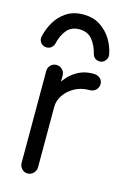

<svg xmlns="http://www.w3.org/2000/svg" viewBox="-122 -847 600 914"><g transform="rotate(15 178.0 -390.0)"><path d="M110 10Q93 10 81.5 -2.5Q70 -15 70 -32V-484Q70 -501 81.5 -513Q93 -525 110 -525Q127 -525 139 -513Q151 -501 151 -484V-416L141 -436Q151 -457 171.5 -479Q192 -501 221.5 -515.5Q251 -530 290 -530Q311 -530 323.5 -519Q336 -508 336 -491Q336 -474 324 -462Q312 -450 294 -450Q252 -450 220 -432.5Q188 -415 169.5 -387.5Q151 -360 151 -330V-32Q151 -15 139 -2.5Q127 10 110 10ZM172 -790Q221 -790 255.5 -767.5Q290 -745 311 -710.5Q332 -676 339 -638Q342 -621 331 -607.5Q320 -594 303 -594Q290 -594 280.5 -601.5Q271 -609 268 -621Q258 -662 235.5 -689.5Q213 -717 172 -717Q132 -717 109.5 -689.5Q87 -662 78 -620Q74 -608 64.5 -600.5Q55 -593 42 -593Q25 -593 14 -606Q3 -619 6 -636Q14 -674 34.5 -709.5Q55 -745 89.5 -767.5Q124 -790 172 -790Z"/></g></svg>

Font: National Park
Style: Regular
Weight: 400
Designer: Andrea Herstowski, Ben Hoepner
Version: Version 1.009